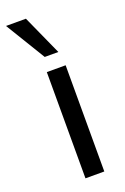

<svg xmlns="http://www.w3.org/2000/svg" viewBox="-174 -787 543 834"><g transform="rotate(-20 98.0 -370.0)"><path d="M69 0V-491H156V0ZM83 -556 -29 -740H63L146 -556Z"/></g></svg>

Font: Nunito Sans 10pt Condensed Medium
Style: Regular
Weight: 500
Width: 3
Designer: Vernon Adams
Foundry: Vernon Adams
Version: Version 3.101;gftools[0.9.27]